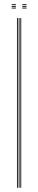

<svg xmlns="http://www.w3.org/2000/svg" viewBox="-20 -885 180 905"><path d="M76 0V-800H80V0ZM60 0V-800H64V0ZM68 0V-800H72V0ZM85 -861V-865H105V-861ZM35 -845V-849H55V-845ZM35 -853V-857H55V-853ZM35 -861V-865H55V-861ZM85 -845V-849H105V-845ZM85 -853V-857H105V-853Z"/></svg>

Font: Big Shoulders Inline Display Thin Thin
Style: Regular
Weight: 250
Version: Version 2.002